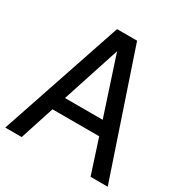

<svg xmlns="http://www.w3.org/2000/svg" viewBox="-173 -858 946 989"><g transform="rotate(30 299.5 -363.5)"><path d="M92.8 0 158.7 -203.1H436.5L502.4 0H604.5L359.4 -727.1H240.2L-4.9 0ZM185.5 -285.6 297.4 -628.4 409.7 -285.6Z"/></g></svg>

Font: SG Kara Light
Style: Regular
Weight: 400
Designer: Damoon Khanjanzadeh
Version: Version 1.000